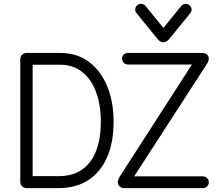

<svg xmlns="http://www.w3.org/2000/svg" viewBox="-20 -974 1135 994"><path d="M117 0Q104 0 94.5 -9.5Q85 -19 85 -32V-668Q85 -682 94.5 -691Q104 -700 117 -700H291Q378 -700 440 -654Q502 -608 535 -527.5Q568 -447 568 -343Q568 -236 534 -159Q500 -82 436.5 -41Q373 0 283 0ZM149 -62H282Q358 -62 407 -97.5Q456 -133 479 -196.5Q502 -260 502 -343Q502 -430 477.5 -497Q453 -564 405.5 -601.5Q358 -639 290 -639H149ZM621 0Q609 0 599.5 -9Q590 -18 590 -30Q590 -34 591 -38.5Q592 -43 594.5 -48.5Q597 -54 600 -60L989 -664L1018 -640H642Q629 -640 620.5 -649Q612 -658 612 -670Q612 -683 620.5 -691.5Q629 -700 642 -700H1029Q1043 -700 1052 -691.5Q1061 -683 1061 -670Q1061 -665 1058.5 -657.5Q1056 -650 1050 -641L659 -37L638 -61H1031Q1043 -61 1052 -52Q1061 -43 1061 -31Q1061 -18 1052 -9Q1043 0 1031 0ZM710 -954Q717 -954 724 -950.5Q731 -947 736 -940L845 -806H807L916 -940Q921 -947 927.5 -950.5Q934 -954 942 -954Q954 -954 963 -945Q972 -936 972 -924Q972 -919 970.5 -915Q969 -911 966 -907L857 -773Q850 -764 841.5 -759.5Q833 -755 826 -755Q818 -755 810 -759.5Q802 -764 795 -773L686 -907Q683 -910 681.5 -914.5Q680 -919 680 -924Q680 -936 688.5 -945Q697 -954 710 -954Z"/></svg>

Font: National Park Light
Style: Regular
Weight: 300
Designer: Andrea Herstowski, Ben Hoepner
Version: Version 1.009